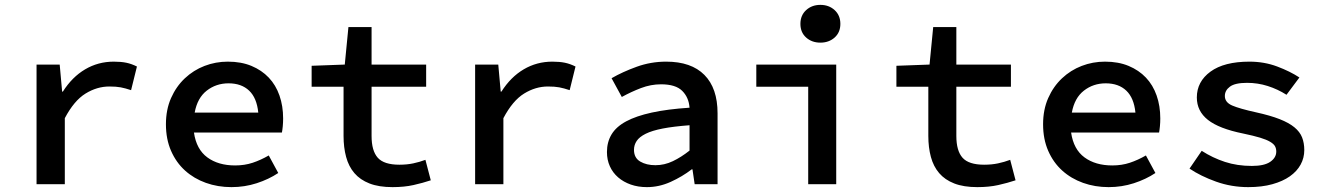

<svg xmlns="http://www.w3.org/2000/svg" viewBox="-20 -756 5440 788"><path d="M130 0V-491H225L235 -380H238Q276 -440 329.5 -471.5Q383 -503 447 -503Q477 -503 498.5 -498.5Q520 -494 542 -483L518 -386Q494 -394 475.5 -397.5Q457 -401 429 -401Q378 -401 331 -372Q284 -343 246 -271V0Z M930 12Q874 12 825 -5.5Q776 -23 739.5 -56Q703 -89 682 -137Q661 -185 661 -246Q661 -306 682 -353.5Q703 -401 738.5 -434.5Q774 -468 819.5 -485.5Q865 -503 915 -503Q970 -503 1012 -485.5Q1054 -468 1083 -437.5Q1112 -407 1127 -364Q1142 -321 1142 -270Q1142 -253 1140.5 -237.5Q1139 -222 1137 -212H776Q786 -143 831 -110Q876 -77 945 -77Q984 -77 1017 -88Q1050 -99 1083 -118L1122 -46Q1083 -20 1033.5 -4Q984 12 930 12ZM918 -414Q867 -414 828.5 -384Q790 -354 779 -294H1040Q1034 -354 1002.5 -384Q971 -414 918 -414Z M1591 12Q1535 12 1496.5 -3Q1458 -18 1434.5 -45.5Q1411 -73 1400.5 -112Q1390 -151 1390 -198V-400H1259V-486L1395 -491L1410 -645H1505V-491H1729V-400H1505V-198Q1505 -137 1530.5 -108.5Q1556 -80 1619 -80Q1650 -80 1676 -85.5Q1702 -91 1726 -100L1748 -16Q1715 -5 1677 3.5Q1639 12 1591 12Z M1930 0V-491H2025L2035 -380H2038Q2076 -440 2129.5 -471.5Q2183 -503 2247 -503Q2277 -503 2298.5 -498.5Q2320 -494 2342 -483L2318 -386Q2294 -394 2275.5 -397.5Q2257 -401 2229 -401Q2178 -401 2131 -372Q2084 -343 2046 -271V0Z M2635 12Q2599 12 2569 1.5Q2539 -9 2517 -28Q2495 -47 2483 -73.5Q2471 -100 2471 -132Q2471 -173 2490 -204.5Q2509 -236 2550 -258Q2591 -280 2655 -294Q2719 -308 2810 -314Q2807 -356 2780 -383Q2753 -410 2693 -410Q2651 -410 2610.5 -394.5Q2570 -379 2532 -358L2490 -435Q2535 -461 2593 -482Q2651 -503 2714 -503Q2817 -503 2871 -448.5Q2925 -394 2925 -291V0H2831L2822 -61H2819Q2780 -31 2732.5 -9.5Q2685 12 2635 12ZM2670 -78Q2707 -78 2741.5 -94.5Q2776 -111 2810 -138V-242Q2744 -237 2700 -228.5Q2656 -220 2630 -207Q2604 -194 2593 -177.5Q2582 -161 2582 -141Q2582 -108 2607.5 -93Q2633 -78 2670 -78Z M3297 0V-400H3084V-491H3412V0ZM3347 -581Q3312 -581 3288.5 -602Q3265 -623 3265 -658Q3265 -693 3288.5 -714.5Q3312 -736 3347 -736Q3382 -736 3405.5 -714.5Q3429 -693 3429 -658Q3429 -623 3405.5 -602Q3382 -581 3347 -581Z M3991 12Q3935 12 3896.5 -3Q3858 -18 3834.5 -45.5Q3811 -73 3800.5 -112Q3790 -151 3790 -198V-400H3659V-486L3795 -491L3810 -645H3905V-491H4129V-400H3905V-198Q3905 -137 3930.5 -108.5Q3956 -80 4019 -80Q4050 -80 4076 -85.5Q4102 -91 4126 -100L4148 -16Q4115 -5 4077 3.5Q4039 12 3991 12Z M4530 12Q4474 12 4425 -5.5Q4376 -23 4339.5 -56Q4303 -89 4282 -137Q4261 -185 4261 -246Q4261 -306 4282 -353.5Q4303 -401 4338.5 -434.5Q4374 -468 4419.5 -485.5Q4465 -503 4515 -503Q4570 -503 4612 -485.5Q4654 -468 4683 -437.5Q4712 -407 4727 -364Q4742 -321 4742 -270Q4742 -253 4740.5 -237.5Q4739 -222 4737 -212H4376Q4386 -143 4431 -110Q4476 -77 4545 -77Q4584 -77 4617 -88Q4650 -99 4683 -118L4722 -46Q4683 -20 4633.5 -4Q4584 12 4530 12ZM4518 -414Q4467 -414 4428.5 -384Q4390 -354 4379 -294H4640Q4634 -354 4602.5 -384Q4571 -414 4518 -414Z M5103 12Q5034 12 4971 -10.5Q4908 -33 4862 -64L4912 -137Q4957 -108 5007.5 -91.5Q5058 -75 5118 -75Q5169 -75 5193.5 -92Q5218 -109 5218 -134Q5218 -146 5213 -155.5Q5208 -165 5193 -174Q5178 -183 5151.5 -191Q5125 -199 5082 -208Q4983 -228 4937.5 -264Q4892 -300 4892 -356Q4892 -421 4948 -462Q5004 -503 5108 -503Q5169 -503 5222 -483Q5275 -463 5313 -438L5260 -367Q5224 -390 5183 -403Q5142 -416 5098 -416Q5049 -416 5028 -400.5Q5007 -385 5007 -362Q5007 -336 5037 -323Q5067 -310 5135 -295Q5194 -282 5232 -267Q5270 -252 5292.5 -233.5Q5315 -215 5324 -192Q5333 -169 5333 -140Q5333 -108 5318 -80.5Q5303 -53 5274 -32.5Q5245 -12 5202 0Q5159 12 5103 12Z"/></svg>

Font: Source Code Pro Semibold
Style: Regular
Weight: 600
Monospace: yes
Designer: Paul D. Hunt, Teo Tuominen
Foundry: Adobe Systems Incorporated
Version: Version 2.030;PS 1.000;hotconv 16.6.51;makeotf.lib2.5.65220